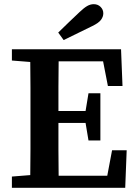

<svg xmlns="http://www.w3.org/2000/svg" viewBox="-20 -900 662 920"><path d="M259 -744Q285 -770 310.5 -794Q336 -818 361 -842Q382 -862 397.5 -871Q413 -880 429 -880Q449 -880 462 -867Q475 -854 475 -836Q475 -820 464 -805Q453 -790 422 -775Q354 -741 285 -708ZM37 -610V-664H560L567 -488H497L474 -606H261Q260 -545 260 -483.5Q260 -422 260 -368H390L404 -453H461V-227H404L390 -311H260Q260 -242 260 -180Q260 -118 261 -58H494L517 -180H587L580 0H37V-54L125 -61Q126 -122 126 -184Q126 -246 126 -308V-356Q126 -418 126 -480Q126 -542 125 -603Z"/></svg>

Font: Source Serif 4 SmText Semibold
Style: Regular
Weight: 600
Designer: Frank Grießhammer
Foundry: Adobe
Version: Version 4.005;hotconv 1.1.0;makeotfexe 2.6.0